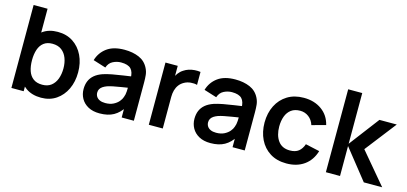

<svg xmlns="http://www.w3.org/2000/svg" viewBox="-64 -1157 3415 1610"><g transform="rotate(15 1644.0 -352.5)"><path d="M329.3 15Q250.3 15 197 -22.6Q143.7 -60.2 116.6 -124.7Q89.5 -189.2 89.5 -270.2Q89.5 -351.3 116.4 -415.8Q143.3 -480.2 195.7 -517.6Q248.1 -555 324.8 -555Q401.5 -555 457.9 -517.9Q514.2 -480.8 545.1 -416.5Q576 -352.2 576 -270.2Q576 -189.2 545.5 -124.6Q514.9 -60.1 459.5 -22.5Q404.2 15 329.3 15ZM175.7 0H69.2V-720H190.3V-379.2H175.7ZM311 -92.8Q358.1 -92.8 388.5 -116.5Q418.8 -140.2 433.7 -180.4Q448.5 -220.7 448.5 -270.2Q448.5 -319.2 433.4 -359.3Q418.2 -399.5 386.9 -423.3Q355.5 -447.2 306.8 -447.2Q260.9 -447.2 231.9 -424.9Q202.9 -402.7 189.3 -362.7Q175.7 -322.8 175.7 -270.2Q175.7 -217.8 189.2 -177.7Q202.8 -137.7 232.7 -115.3Q262.5 -92.8 311 -92.8Z M837.2 15Q778.3 15 737.9 -7.2Q697.4 -29.4 676.7 -66.5Q656 -103.5 656 -148Q656 -187.2 669 -218.2Q682.1 -249.2 709.1 -272Q736.2 -294.8 778.8 -309.5Q811.7 -320.2 855.2 -328.5Q898.8 -336.8 950.1 -344.1Q1001.4 -351.4 1057.7 -359.8L1014.3 -335.7Q1014.8 -391.6 989.4 -418.1Q964 -444.7 903.3 -444.7Q867 -444.7 833 -427.5Q799.1 -410.4 785.5 -369.2L675.3 -403.7Q695.4 -472 751.8 -513.5Q808.2 -555 903.7 -555Q975.8 -555 1030.3 -531.6Q1084.9 -508.2 1111.7 -454.5Q1126.2 -426.2 1129.2 -396.4Q1132.2 -366.7 1132.2 -331.3V0H1026.5V-117.2L1044 -97.8Q1007.5 -39.6 958.7 -12.3Q909.9 15 837.2 15ZM861 -81.2Q902 -81.2 930.9 -95.7Q959.8 -110.2 977.2 -131Q994.5 -151.8 1000.3 -170.7Q1009.8 -193.7 1011.2 -223.4Q1012.7 -253.1 1012.7 -271.7L1049.7 -260.5Q994.8 -251.8 955.8 -245.4Q916.8 -239.1 888.9 -233.4Q861.1 -227.7 839.5 -220.5Q818.8 -212.8 804.2 -203Q789.7 -193.1 781.9 -180Q774.2 -166.9 774.2 -149.5Q774.2 -129.8 784 -114.3Q793.9 -98.8 813.2 -90Q832.5 -81.2 861 -81.2Z M1383.2 0H1262V-540H1368.5V-408.5L1355.5 -425.5Q1365.7 -452.5 1382.4 -474.8Q1399.2 -497.2 1422.5 -511.7Q1442.4 -525.2 1466.6 -532.8Q1490.8 -540.2 1516.3 -542Q1541.8 -543.8 1566.2 -540V-427.5Q1541.8 -434.6 1510.8 -431.9Q1479.8 -429.2 1454.3 -414.7Q1429.6 -401.1 1413.9 -380.1Q1398.2 -359.2 1390.7 -332.4Q1383.2 -305.7 1383.2 -274.3Z M1799.7 15Q1740.8 15 1700.4 -7.2Q1659.9 -29.4 1639.2 -66.5Q1618.5 -103.5 1618.5 -148Q1618.5 -187.2 1631.5 -218.2Q1644.6 -249.2 1671.6 -272Q1698.7 -294.8 1741.3 -309.5Q1774.2 -320.2 1817.7 -328.5Q1861.2 -336.8 1912.6 -344.1Q1963.9 -351.4 2020.2 -359.8L1976.8 -335.7Q1977.2 -391.6 1951.9 -418.1Q1926.5 -444.7 1865.8 -444.7Q1829.5 -444.7 1795.5 -427.5Q1761.6 -410.4 1748 -369.2L1637.8 -403.7Q1657.9 -472 1714.3 -513.5Q1770.7 -555 1866.2 -555Q1938.2 -555 1992.8 -531.6Q2047.4 -508.2 2074.2 -454.5Q2088.7 -426.2 2091.7 -396.4Q2094.7 -366.7 2094.7 -331.3V0H1989V-117.2L2006.5 -97.8Q1970 -39.6 1921.2 -12.3Q1872.4 15 1799.7 15ZM1823.5 -81.2Q1864.5 -81.2 1893.4 -95.7Q1922.3 -110.2 1939.7 -131Q1957 -151.8 1962.8 -170.7Q1972.2 -193.7 1973.7 -223.4Q1975.2 -253.1 1975.2 -271.7L2012.2 -260.5Q1957.3 -251.8 1918.3 -245.4Q1879.2 -239.1 1851.4 -233.4Q1823.6 -227.7 1802 -220.5Q1781.2 -212.8 1766.7 -203Q1752.2 -193.1 1744.4 -180Q1736.7 -166.9 1736.7 -149.5Q1736.7 -129.8 1746.5 -114.3Q1756.4 -98.8 1775.7 -90Q1795 -81.2 1823.5 -81.2Z M2459 15Q2375.6 15 2316.5 -22.2Q2257.4 -59.5 2226.1 -124Q2194.8 -188.4 2194.5 -270Q2194.8 -352.8 2227.2 -417.2Q2259.6 -481.6 2319.1 -518.3Q2378.6 -555 2460.7 -555Q2552.8 -555 2616.5 -508.8Q2680.2 -462.7 2699.3 -382.7L2579.3 -349.8Q2565.6 -393.5 2533 -417.8Q2500.4 -442.2 2459 -442.2Q2411.8 -442.2 2381.5 -419.8Q2351.2 -397.3 2336.7 -358.4Q2322.2 -319.5 2322 -270Q2322.2 -192.9 2356.7 -145.4Q2391.2 -97.8 2459 -97.8Q2507.2 -97.8 2534.9 -119.9Q2562.6 -142 2576.7 -183.3L2699.3 -156.2Q2674.6 -73.7 2612.1 -29.3Q2549.6 15 2459 15Z M2922 0H2799.2L2800 -720H2922V-280L3119.5 -540H3270L3060.5 -270L3288 0H3128.5L2922 -260Z"/></g></svg>

Font: Manrope Variable Light
Style: Regular
Weight: 200
Designer: Mikhail Sharanda
Foundry: Mikhail Sharanda
Version: Version 4.505